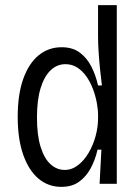

<svg xmlns="http://www.w3.org/2000/svg" viewBox="-20 -716 547 748"><path d="M219 12Q168 12 130 -20Q92 -52 70.5 -113Q49 -174 49 -261Q49 -348 70.5 -408.5Q92 -469 130.5 -500.5Q169 -532 220 -532Q263 -532 291 -511Q319 -490 336 -456.5Q353 -423 362 -383H377Q373 -414 369.5 -449Q366 -484 364 -516.5Q362 -549 362 -572V-696H435V-263V0H368L375 -133H360Q351 -93 333 -60Q315 -27 287.5 -7.5Q260 12 219 12ZM232 -54Q260 -54 284 -72.5Q308 -91 325.5 -121Q343 -151 352.5 -186Q362 -221 362 -255V-268Q362 -290 357 -316.5Q352 -343 342 -369.5Q332 -396 317 -417.5Q302 -439 281.5 -452.5Q261 -466 235 -466Q202 -466 177 -442Q152 -418 138 -372Q124 -326 124 -258Q124 -190 138 -144.5Q152 -99 176.5 -76.5Q201 -54 232 -54Z"/></svg>

Font: Bricolage Grotesque SemiCondensed Light
Style: Regular
Weight: 300
Width: 4
Designer: Mathieu Triay
Foundry: Atelier Triay
Version: Version 1.000;gftools[0.9.30]